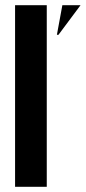

<svg xmlns="http://www.w3.org/2000/svg" viewBox="-20 -719 330 739"><path d="M38 0H160V-699H38ZM290 -699H220L199 -585H205Z"/></svg>

Font: Moniqa Black
Style: Regular
Weight: 900
Designer: Rajesh Rajput
Foundry: Rajesh Rajput
Version: Version 1.000